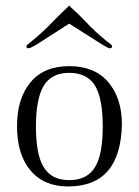

<svg xmlns="http://www.w3.org/2000/svg" viewBox="-20 -669 505 699"><path d="M42 -210Q42 -310.1 90.8 -369.1Q139.6 -428.2 231.9 -428.2Q324.7 -428.2 374 -370.1Q423.8 -311.5 423.8 -216.8Q419.4 9.8 228 9.8Q139.2 9.8 90.8 -48.8Q42 -106.4 42 -210ZM110.8 -208Q110.8 -106 139.2 -60.1Q168 -13.2 231.9 -13.2Q297.9 -13.2 326.2 -61Q354 -106 354 -208Q354 -310.1 326.2 -356.9Q297.4 -403.8 231.9 -403.8Q168 -403.8 139.2 -356.9Q110.8 -309.1 110.8 -208ZM388.2 -501Q388.2 -493.2 379.9 -493.2Q375 -493.2 355 -504.9L231.9 -583L109.9 -504.9Q89.8 -493.2 84 -493.2Q76.2 -493.2 76.2 -501Q76.2 -503.4 84 -509.8Q91.3 -515.6 100.1 -522.9Q127.4 -544.9 155.8 -573.2L179.2 -597.2L203.1 -621.1Q231.9 -647.5 231.9 -648.9Q231 -648.9 244.1 -636.7Q250.5 -630.9 261.2 -621.1L285.2 -597.2L308.1 -573.2Q336.4 -544.9 363.8 -522.9Q367.2 -520 373 -515.6Q378.9 -511.2 380.9 -509.8Q388.2 -503.9 388.2 -501Z"/></svg>

Font: Unna Light
Style: Regular
Weight: 300
Designer: Jorge de Buen Unna
Foundry: Omnibus-Type
Version: Version 2.007;PS 002.007;hotconv 1.0.88;makeotf.lib2.5.64775